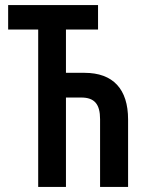

<svg xmlns="http://www.w3.org/2000/svg" viewBox="-20 -734 576 754"><path d="M365 -714H12V-618H130V0H239V-351H299C351 -351 373 -325 373 -266V0H483V-265C483 -384 424 -448 312 -448H239V-618H365Z"/></svg>

Font: Noto Sans Display Condensed Medium
Style: Regular
Weight: 500
Width: 3
Designer: Monotype Design Team
Foundry: Monotype Imaging Inc.
Version: Version 1.900